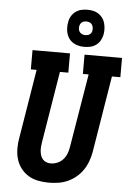

<svg xmlns="http://www.w3.org/2000/svg" viewBox="-64 -1037 738 1092"><g transform="rotate(5 305.0 -491.5)"><path d="M256 8Q225 8 194.5 2Q164 -4 139 -19.5Q114 -35 96 -59Q78 -83 70 -111.5Q62 -140 62 -171.5Q62 -203 68 -234L132 -625H99V-735H313V-625H265L198 -216Q196 -203 195 -190Q194 -177 195.5 -164.5Q197 -152 201 -140.5Q205 -129 213 -120Q221 -111 233 -106.5Q245 -102 258 -102Q277 -102 296 -110Q315 -118 328.5 -133Q342 -148 349 -166.5Q356 -185 359 -204L429 -625H396V-735H610V-625H562L490 -186Q485 -159 475.5 -133Q466 -107 450 -83.5Q434 -60 411.5 -41.5Q389 -23 363 -11.5Q337 0 309.5 4Q282 8 256 8ZM390 -779Q365 -779 341.5 -788Q318 -797 304 -816Q290 -835 286 -860Q282 -885 287 -911Q289 -928 298.5 -944.5Q308 -961 323 -972Q338 -983 355.5 -987Q373 -991 390 -991Q407 -991 423.5 -987.5Q440 -984 453.5 -975Q467 -966 476.5 -953.5Q486 -941 490.5 -925.5Q495 -910 496 -893Q497 -876 494 -859Q491 -842 482 -825.5Q473 -809 458 -798Q443 -787 425.5 -783Q408 -779 390 -779ZM390 -846Q397 -846 403.5 -847.5Q410 -849 415.5 -853Q421 -857 424.5 -863Q428 -869 429 -876Q430 -885 428.5 -894Q427 -903 422 -910Q417 -917 408.5 -920.5Q400 -924 390 -924Q384 -924 377.5 -922.5Q371 -921 365.5 -917Q360 -913 356.5 -907Q353 -901 352 -894Q350 -885 351.5 -876Q353 -867 358.5 -860Q364 -853 372.5 -849.5Q381 -846 390 -846Z"/></g></svg>

Font: Iosevka Slab XBdExObl
Style: Regular
Weight: 800
Width: 7
Italic angle: -9°
Monospace: yes
Designer: Belleve Invis
Foundry: Belleve Invis
Version: Version 11.1.0; ttfautohint (v1.8.3)